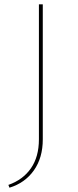

<svg xmlns="http://www.w3.org/2000/svg" viewBox="-20 -678 364 893"><path d="M161 -658H179V-30Q179 56 137.5 114.5Q96 173 24 195L19 182Q87 158 124 104.5Q161 51 161 -30Z"/></svg>

Font: Ysabeau Thin
Style: Regular
Weight: 200
Designer: Christian Thalmann (Catharsis Fonts)
Version: Version 0.003